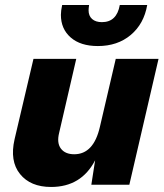

<svg xmlns="http://www.w3.org/2000/svg" viewBox="-20 -734 650 763"><path d="M369 -551Q300 -551 261 -585Q222 -619 222 -675Q222 -691 227 -714H334Q332 -700 332 -693Q332 -671 346 -658.5Q360 -646 385 -646Q444 -646 456 -714H565Q552 -639 499.5 -595Q447 -551 369 -551ZM440 -500H610L494 0H343L358 -97Q303 9 183 9Q101 9 59.5 -42.5Q18 -94 38 -181L113 -500H283L215 -206Q205 -166 222 -143.5Q239 -121 275 -121Q352 -121 377 -230Z"/></svg>

Font: Elaine Sans
Style: Bold Italic
Weight: 700
Italic angle: -13°
Designer: Wei Huang
Foundry: Wei Huang
Version: Version 2.001;December 24, 2019;FontCreator 12.0.0.2547 64-b